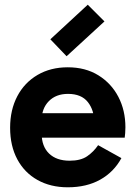

<svg xmlns="http://www.w3.org/2000/svg" viewBox="-20 -787 574 816"><path d="M268 9Q195 9 139.5 -22Q84 -53 53.5 -110Q23 -167 23 -244Q23 -320 53.5 -378Q84 -436 139.5 -468.5Q195 -501 268 -501Q343 -501 398 -467Q453 -433 483 -375.5Q513 -318 513 -246Q513 -233 512 -221Q511 -209 510 -202H137V-306H398L381 -263Q381 -318 353.5 -353Q326 -388 269 -388Q218 -388 187.5 -357Q157 -326 157 -275V-220Q157 -165 188.5 -134.5Q220 -104 276 -104Q323 -104 350.5 -123Q378 -142 397 -170L496 -115Q464 -56 406 -23.5Q348 9 268 9ZM263 -548 194 -620 353 -767 424 -696Z"/></svg>

Font: Gabarito
Style: Bold
Weight: 700
Designer: Leandro Assis / Alvaro Franca / Felipe Casaprima
Foundry: Naipe Foundry
Version: Version 1.000